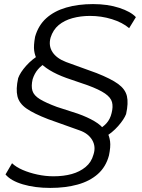

<svg xmlns="http://www.w3.org/2000/svg" viewBox="-20 -733 694 941"><path d="M226 188Q151 188 92 170.5Q33 153 7 122L39 67Q59 86 91.5 100Q124 114 163.5 122.5Q203 131 242 131Q292 131 331.5 120Q371 109 399.5 85.5Q428 62 438 25Q451 -14 432 -46.5Q413 -79 370 -94L216 -149Q146 -176 110 -201Q74 -226 65.5 -261Q57 -296 69 -350Q79 -378 108.5 -411Q138 -444 179 -468L162 -440Q151 -460 147.5 -484.5Q144 -509 152 -553Q168 -609 207 -644Q246 -679 304.5 -696Q363 -713 436 -713Q508 -713 564.5 -694.5Q621 -676 646 -649L613 -595Q580 -623 528.5 -639Q477 -655 421 -655Q375 -655 335 -644Q295 -633 267.5 -610Q240 -587 228 -549Q217 -509 237 -478Q257 -447 304 -429L453 -375Q524 -347 559 -321.5Q594 -296 602 -262Q610 -228 598 -174Q588 -148 559 -115Q530 -82 489 -58L506 -83Q516 -66 519.5 -40Q523 -14 514 29Q499 85 459.5 120Q420 155 360.5 171.5Q301 188 226 188ZM140 -345Q132 -311 139 -288Q146 -265 175.5 -247Q205 -229 259 -209L361 -176Q409 -159 443.5 -138.5Q478 -118 491 -96L456 -95Q484 -109 502 -129Q520 -149 527 -179Q535 -210 529 -232.5Q523 -255 495 -274.5Q467 -294 410 -315L305 -351Q258 -368 223.5 -389Q189 -410 174 -430L210 -428Q183 -413 166 -393Q149 -373 140 -345Z"/></svg>

Font: Nunito Sans 7pt Expanded Light
Style: Italic
Weight: 300
Width: 7
Italic angle: -9°
Designer: Vernon Adams
Foundry: Vernon Adams
Version: Version 3.101;gftools[0.9.27]